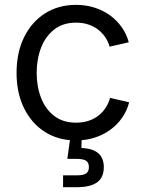

<svg xmlns="http://www.w3.org/2000/svg" viewBox="-20 -568 599 792"><path d="M293.5 11.2Q220.7 11.2 165.5 -23.7Q110.4 -58.6 79.3 -121.6Q48.3 -184.6 48.3 -267.1Q48.3 -351.1 79.3 -414.3Q110.4 -477.5 165.5 -512.7Q220.7 -547.9 293.5 -547.9Q334.5 -547.9 369.9 -536.6Q405.3 -525.4 433.6 -504.9Q461.9 -484.4 481.9 -456.1Q502 -427.7 511.2 -393.6L432.1 -375.5Q426.8 -395.5 414.8 -413.6Q402.8 -431.6 385.5 -445.3Q368.2 -459 345 -466.8Q321.8 -474.6 293.5 -474.6Q239.7 -474.6 203.6 -446.3Q167.5 -418 149.4 -371.1Q131.3 -324.2 131.3 -267.1Q131.3 -210.9 149.4 -164.3Q167.5 -117.7 203.6 -89.8Q239.7 -62 293.5 -62Q322.3 -62 345.7 -69.8Q369.1 -77.6 386.7 -91.6Q404.3 -105.5 416.3 -124.3Q428.2 -143.1 434.1 -164.1L512.7 -146Q503.9 -111.3 483.9 -82.5Q463.9 -53.7 435.1 -32.7Q406.2 -11.7 370.4 -0.2Q334.5 11.2 293.5 11.2ZM240.2 204.1V155.3H296.9Q323.7 155.3 335.2 147.5Q346.7 139.6 346.7 121.1Q346.7 103 335.2 95.2Q323.7 87.4 296.9 87.4H257.8L272.9 -22.5H316.9V0L315.9 42.5Q362.3 44.4 385.3 64Q408.2 83.5 408.2 121.6Q408.2 164.1 380.6 184.1Q353 204.1 297.4 204.1Z"/></svg>

Font: V-Inter
Style: Regular-375
Weight: 375
Designer: Rasmus Andersson
Foundry: rsms
Version: Version 4.000;git-4146feb